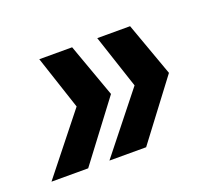

<svg xmlns="http://www.w3.org/2000/svg" viewBox="-145 -469 544 467"><g transform="rotate(-20 127.5 -235.0)"><path d="M-82 -90 38 -241 -8 -380H77L127 -241L13 -90ZM68 -90 188 -241 142 -380H227L277 -241L163 -90Z"/></g></svg>

Font: Air America
Style: Regular
Weight: 400
Designer: William G. Sherman
Foundry: Aaron Bell – Saja Typeworks
Version: Version 1.100;PS 001.100;hotconv 1.0.88;makeotf.lib2.5.64775